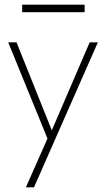

<svg xmlns="http://www.w3.org/2000/svg" viewBox="-20 -591 458 819"><path d="M201 -35 362.5 -410.5H397.5L125 208H90.5L182.5 0L15 -410.5H50.5ZM74.5 -539V-571H341V-539Z"/></svg>

Font: League Spartan Thin Thin
Style: Regular
Weight: 250
Version: Version 2.002